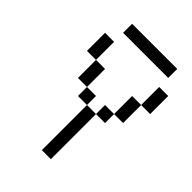

<svg xmlns="http://www.w3.org/2000/svg" viewBox="-220 -845 940 940"><g transform="rotate(45 250.0 -375.0)"><path d="M437.5 -687.5V-750H125V-687.5ZM250 -312.5V0H312.5V-312.5ZM250 -312.5V-375H187.5V-312.5ZM312.5 -312.5H375V-375H312.5ZM187.5 -375Q187.5 -375 187.5 -500H125Q125 -500 125 -375ZM375 -375H437.5Q437.5 -375 437.5 -500H375Q375 -500 375 -375ZM125 -500Q125 -500 125 -625H62.5Q62.5 -625 62.5 -500ZM437.5 -500H500Q500 -500 500 -625H437.5Q437.5 -625 437.5 -500Z"/></g></svg>

Font: Unifont
Style: Regular
Weight: 500
Version: Version 15.1.04